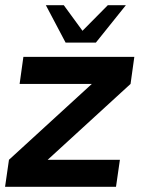

<svg xmlns="http://www.w3.org/2000/svg" viewBox="-50 -719 578 739"><path d="M452.5 -396 133.5 -104H411.5L396.5 0H-30.5L-15.5 -104L303.5 -396H25.5L40 -500H467ZM202.5 -555 126.5 -699H195.5L267.5 -600.5L365 -699H434.5L319 -555Z"/></svg>

Font: Urbanist SemiBold
Style: Italic
Weight: 600
Italic angle: -8°
Designer: Corey Hu
Foundry: Corey Hu
Version: Version 1.321; ttfautohint (v1.8.4.7-5d5b)